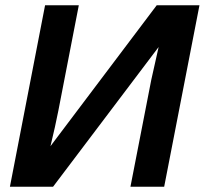

<svg xmlns="http://www.w3.org/2000/svg" viewBox="-20 -708 776 728"><path d="M181.2 0H17.6L150.9 -688H278.8L201.2 -288.1Q195.8 -259.8 188.2 -226.1Q180.7 -192.4 171.4 -153.8L574.2 -688H736.3L602.5 0H474.6L553.7 -405.8L581.5 -529.8Z"/></svg>

Font: Arimo
Style: Italic
Weight: 400
Italic angle: -12°
Designer: Steve Matteson
Foundry: Monotype Imaging Inc.
Version: Version 1.33